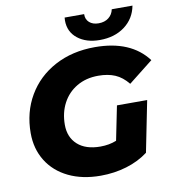

<svg xmlns="http://www.w3.org/2000/svg" viewBox="-97 -995 991 1095"><g transform="rotate(-10 398.0 -448.0)"><path d="M558 -365H733L674 -70Q620 -29 548.5 -7.5Q477 14 398 14Q292 14 212.5 -24.5Q133 -63 89.5 -133Q46 -203 46 -294Q46 -415 102 -510.5Q158 -606 259 -660Q360 -714 491 -714Q699 -714 796 -585L654 -473Q620 -515 579 -532.5Q538 -550 482 -550Q411 -550 357.5 -518.5Q304 -487 275 -432Q246 -377 246 -307Q246 -235 293 -192.5Q340 -150 425 -150Q476 -150 518 -167ZM350 -893Q350 -904 351 -910H464Q463 -880 483 -862Q503 -844 537 -844Q572 -844 595 -862Q618 -880 624 -910H744Q730 -836 671.5 -792.5Q613 -749 527 -749Q449 -749 399.5 -788Q350 -827 350 -893Z"/></g></svg>

Font: Idrija
Style: Italic
Weight: 800
Italic angle: -11.3°
Designer: Julieta Ulanovsky
Foundry: Julieta Ulanovsky
Version: Version 7.200